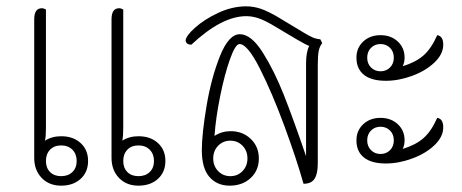

<svg xmlns="http://www.w3.org/2000/svg" viewBox="-20 -580 1459 606"><path d="M258 -72Q258 -37 234.5 -15.5Q211 6 173 6Q135 6 111.5 -18.5Q88 -43 88 -82V-519Q88 -554 112 -554Q118 -554 125 -550V-175Q125 -150 122 -136Q144 -150 173 -150Q211 -150 234.5 -128.5Q258 -107 258 -72ZM222 -72Q222 -94 208.5 -107.5Q195 -121 173 -121Q151 -121 138 -107.5Q125 -94 125 -72Q125 -50 138 -37Q151 -24 173 -24Q195 -24 208.5 -37Q222 -50 222 -72ZM502 -72Q502 -37 478.5 -15.5Q455 6 417 6Q379 6 355.5 -18.5Q332 -43 332 -82V-519Q332 -554 356 -554Q362 -554 369 -550V-175Q369 -150 366 -136Q388 -150 417 -150Q455 -150 478.5 -128.5Q502 -107 502 -72ZM466 -72Q466 -94 452.5 -107.5Q439 -121 417 -121Q395 -121 382 -107.5Q369 -94 369 -72Q369 -50 382 -37Q395 -24 417 -24Q439 -24 452.5 -37Q466 -50 466 -72Z M997 -444Q989 -434 986 -419.5Q983 -405 983 -375V-64Q983 -32 973 -16Q963 0 938 0Q916 -78 877.5 -182.5Q839 -287 800 -364Q761 -441 736 -441Q723 -441 706 -393.5Q689 -346 675 -277Q661 -208 657 -151Q680 -166 708 -166Q746 -166 771.5 -141.5Q797 -117 797 -80Q797 -42 771 -18Q745 6 705 6Q665 6 641 -21.5Q617 -49 617 -106Q617 -157 632 -246Q647 -335 674.5 -403.5Q702 -472 737 -472Q773 -472 809.5 -414Q846 -356 876 -280Q906 -204 946 -87V-379Q946 -416 956 -435Q945 -439 916 -456L842 -500Q815 -516 795.5 -522.5Q776 -529 757 -529Q680 -529 584 -439Q575 -439 570.5 -443Q566 -447 566 -452Q566 -466 595.5 -492.5Q625 -519 669 -539.5Q713 -560 757 -560Q781 -560 804 -552Q827 -544 859 -525L937 -478Q955 -467 966.5 -462Q978 -457 991 -456ZM653 -80Q653 -56 668.5 -40Q684 -24 707 -24Q730 -24 745.5 -40Q761 -56 761 -80Q761 -104 745.5 -120Q730 -136 707 -136Q684 -136 668.5 -120Q653 -104 653 -80Z M1105 -398Q1105 -429 1126.5 -449Q1148 -469 1181 -469Q1214 -469 1235.5 -449Q1257 -429 1257 -398Q1257 -383 1251 -371Q1291 -383 1316 -404.5Q1341 -426 1360 -469Q1379 -466 1379 -439Q1379 -409 1351 -382.5Q1323 -356 1280.5 -340.5Q1238 -325 1198 -325Q1152 -325 1128.5 -344Q1105 -363 1105 -398ZM1139 -398Q1139 -379 1151 -367Q1163 -355 1181 -355Q1199 -355 1211 -367Q1223 -379 1223 -398Q1223 -417 1211 -429Q1199 -441 1181 -441Q1163 -441 1151 -429Q1139 -417 1139 -398ZM1379 -178Q1379 -148 1351 -121.5Q1323 -95 1280.5 -79.5Q1238 -64 1198 -64Q1152 -64 1128.5 -83Q1105 -102 1105 -137Q1105 -168 1126.5 -188Q1148 -208 1181 -208Q1214 -208 1235.5 -188Q1257 -168 1257 -137Q1257 -122 1251 -110Q1291 -122 1316 -143.5Q1341 -165 1360 -208Q1379 -205 1379 -178ZM1223 -137Q1223 -156 1211 -168Q1199 -180 1181 -180Q1163 -180 1151 -168Q1139 -156 1139 -137Q1139 -118 1151 -106Q1163 -94 1181 -94Q1199 -94 1211 -106Q1223 -118 1223 -137Z"/></svg>

Font: Thasadith
Style: Regular
Weight: 400
Designer: Cadson Demak Co.,Ltd.
Foundry: Cadson Demak Co.,Ltd.
Version: Version 1.000; ttfautohint (v1.6)